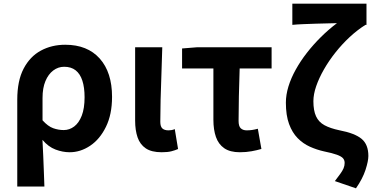

<svg xmlns="http://www.w3.org/2000/svg" viewBox="-20 -818 2048 1049"><path d="M74.3 201.1V-272.9Q74.3 -376.6 109 -442.9Q143.8 -509.3 203.1 -541.4Q262.3 -573.5 336.5 -573.5Q457.5 -573.5 524.9 -498.1Q592.2 -422.6 592.2 -288.9Q592.2 -192.9 558.8 -125Q525.5 -57.1 472.5 -21.7Q419.5 13.8 360.6 13.8Q322.5 13.8 283.2 -1Q243.9 -15.9 212 -53.9Q214.6 -8.7 216.2 33.2Q217.9 75 219.5 116.3Q221 157.5 222.6 201.1ZM328.3 -107.4Q359.3 -107.4 385.3 -126.9Q411.2 -146.4 426.7 -186.2Q442.1 -226.1 442.1 -286.6Q442.1 -340.3 429.9 -377.5Q417.8 -414.6 393.2 -433.9Q368.6 -453.2 330.6 -453.2Q297.9 -453.2 270.9 -432.9Q243.9 -412.5 228.2 -374.9Q212.4 -337.2 212.4 -282.8V-160.6Q242.3 -127.5 270.8 -117.5Q299.3 -107.4 328.3 -107.4Z M863.5 13.8Q807.8 13.8 776.4 -7.5Q745 -28.7 731.6 -67.7Q718.3 -106.6 718.3 -158.8V-559.8H866.6Q865 -491.7 862.1 -417.3Q859.1 -342.9 857.5 -274Q855.8 -205.1 855.8 -152.6Q855.8 -126.6 867.1 -116.2Q878.5 -105.8 900.8 -105.8Q908 -105.8 917.3 -107.3Q926.5 -108.8 934.9 -112.6L952.9 -3.8Q936.5 3.3 916.4 8.5Q896.2 13.8 863.5 13.8Z M1290.6 13.8Q1236.8 13.8 1205.1 -8.2Q1173.4 -30.2 1159.7 -69.9Q1145.9 -109.6 1145.9 -163.7V-444.1H974.8V-553.2L1056.9 -559.8H1463.9V-444.1H1289.4Q1286.8 -366.2 1285.1 -291.4Q1283.5 -216.7 1283.5 -157.7Q1283.5 -128.1 1295.5 -117Q1307.6 -105.8 1327.9 -105.8Q1343 -105.8 1357.4 -107.9Q1371.7 -110 1388.7 -114.6L1408.2 -4.2Q1384.6 2.9 1354.7 8.3Q1324.7 13.8 1290.6 13.8Z M1924.8 210.9 1809.6 171.4Q1826.9 148.5 1838.9 132.1Q1850.9 115.8 1857 101.6Q1863 87.4 1863 72.4Q1863 56.8 1853.8 46.4Q1844.6 36.1 1820.3 27.3Q1796 18.4 1749.9 9Q1710.2 0.2 1672.9 -16.6Q1635.7 -33.3 1606.2 -63.3Q1576.8 -93.2 1559.3 -140.5Q1541.9 -187.7 1541.9 -257.2Q1541.9 -299.6 1555.9 -345.5Q1570 -391.4 1595.8 -437.7Q1621.5 -484.1 1656.6 -529.2Q1691.7 -574.3 1733.3 -615.5Q1774.8 -656.7 1821 -691.5Q1801.5 -690.7 1771.1 -690.3Q1740.6 -689.9 1705.7 -688.6Q1670.8 -687.3 1637.2 -686.1Q1603.6 -684.8 1577.2 -682.2V-797.9H1982.3V-682.2H1976.7Q1932.3 -654.3 1890.6 -615.6Q1849 -576.8 1813.1 -531.7Q1777.2 -486.5 1750.1 -439.2Q1723 -391.9 1707.6 -347.4Q1692.2 -302.8 1692.2 -265.2Q1692.2 -213.9 1706.7 -182.6Q1721.1 -151.2 1752.6 -134Q1784.1 -116.8 1834.6 -106.2Q1918.8 -90.1 1955.7 -59.3Q1992.6 -28.5 1992.6 34.3Q1992.6 61.8 1977 110.1Q1961.3 158.4 1924.8 210.9Z"/></svg>

Font: Noto Sans TC
Style: Regular
Weight: 100
Designer: Ryoko NISHIZUKA 西塚涼子 (kana, bopomofo & ideographs); Paul D. Hunt (Latin, Greek & Cyrillic); Sandoll Communications 산돌커뮤니
Foundry: Adobe
Version: Version 2.004;hotconv 1.0.118;makeotfexe 2.5.65603